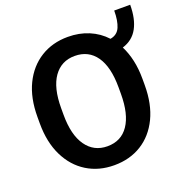

<svg xmlns="http://www.w3.org/2000/svg" viewBox="-137 -892 988 1027"><g transform="rotate(-20 357.0 -379.0)"><path d="M640.1 -373.5V-336.9Q640.1 -229.5 602.5 -151.6Q564.9 -73.7 497.8 -32Q430.7 9.8 341.8 9.8Q253.9 9.8 186.5 -32Q119.1 -73.7 80.8 -151.6Q42.5 -229.5 42.5 -336.9V-373.5Q42.5 -481.4 80.3 -559.1Q118.2 -636.7 185.5 -678.7Q252.9 -720.7 340.8 -720.7Q405.8 -720.7 459.7 -698Q513.7 -675.3 552.7 -632.8Q592.8 -639.6 607.9 -675Q623 -710.4 623 -768.1H713.9Q713.9 -687.5 685.8 -636Q657.7 -584.5 598.6 -566.4Q618.7 -526.9 629.4 -478.5Q640.1 -430.2 640.1 -373.5ZM504.4 -336.9V-374.5Q504.4 -490.2 461.7 -551.3Q418.9 -612.3 340.8 -612.3Q264.2 -612.3 220.9 -551.3Q177.7 -490.2 177.7 -374.5V-336.9Q177.7 -221.7 221.4 -159.9Q265.1 -98.1 341.8 -98.1Q420.4 -98.1 462.4 -159.9Q504.4 -221.7 504.4 -336.9Z"/></g></svg>

Font: Vazirmatn RD FD SemiBold
Style: Regular
Weight: 600
Designer: Saber Rastikerdar
Foundry: Saber Rastikerdar
Version: Version 33.003